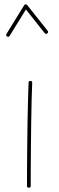

<svg xmlns="http://www.w3.org/2000/svg" viewBox="-20 -854 272 882"><path d="M120.1 -482.4Q127.9 -482.4 127.9 -473.6Q126.5 -439.5 125.2 -390.9Q124 -342.3 123.3 -287.4Q122.6 -232.4 122.1 -178Q121.6 -123.5 121.3 -77.1Q121.1 -30.8 121.1 0Q121.1 8.3 112.3 8.3Q104 8.3 104 0Q104 -30.8 104.2 -77.1Q104.5 -123.5 105 -178Q105.5 -232.4 106.4 -287.6Q107.4 -342.8 108.6 -391.4Q109.9 -439.9 111.3 -474.6Q111.3 -482.4 120.1 -482.4ZM12.7 -686.5Q5.4 -690.9 9.8 -698.2L90.8 -829.6Q93.3 -834.5 98.1 -834Q103 -833.5 105 -830.6L198.7 -712.9Q204.1 -706.5 197.3 -700.7Q190.9 -695.3 185.1 -702.1L99.1 -810.5L24.4 -689.5Q20 -682.1 12.7 -686.5Z"/></svg>

Font: Mikhak-DS2-FD Thin
Style: Regular
Weight: 100
Designer: Amin Abedi
Version: Version 3.2